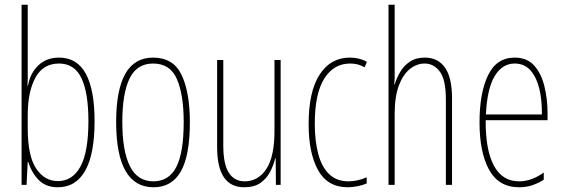

<svg xmlns="http://www.w3.org/2000/svg" viewBox="-20 -780 2376 810"><path d="M97 -481Q97 -465 97 -448Q97 -431 96 -418H98Q107 -471 141.5 -504Q176 -537 229 -537Q305 -537 342 -469Q379 -401 379 -269Q379 -130 339.5 -60Q300 10 224 10Q174 10 144 -20Q114 -50 99 -97H97L92 0H71V-760H97ZM229 -512Q162 -512 129.5 -452.5Q97 -393 97 -294V-239Q97 -122 132.5 -69Q168 -16 224 -16Q286 -16 319.5 -77.5Q353 -139 353 -269Q353 -389 323.5 -450.5Q294 -512 229 -512Z M781 -264Q781 -124 743 -57Q705 10 628 10Q470 10 470 -266Q470 -400 508.5 -468.5Q547 -537 626 -537Q711 -537 746 -464Q781 -391 781 -264ZM496 -266Q496 -143 528 -79Q560 -15 627 -15Q693 -15 724 -76Q755 -137 755 -265Q755 -380 726.5 -446Q698 -512 626 -512Q557 -512 526.5 -448.5Q496 -385 496 -266Z M1164 -527V0H1144L1143 -112H1141Q1134 -83 1119.5 -55Q1105 -27 1079 -8.5Q1053 10 1010 10Q896 10 896 -159V-527H922V-167Q922 -87 945.5 -51Q969 -15 1012 -15Q1069 -15 1103.5 -67Q1138 -119 1138 -228V-527Z M1447 10Q1362 10 1322 -62Q1282 -134 1282 -256Q1282 -394 1328.5 -465.5Q1375 -537 1456 -537Q1497 -537 1528 -519L1518 -496Q1492 -512 1457 -512Q1388 -512 1348 -448.5Q1308 -385 1308 -257Q1308 -186 1322.5 -131Q1337 -76 1368.5 -45.5Q1400 -15 1450 -15Q1488 -15 1527 -32V-6Q1511 1 1489 5.5Q1467 10 1447 10Z M1645 -492Q1645 -469 1645 -455Q1645 -441 1643 -424H1645Q1653 -450 1668 -476Q1683 -502 1708.5 -519.5Q1734 -537 1772 -537Q1828 -537 1857.5 -494.5Q1887 -452 1887 -366V0H1861V-360Q1861 -444 1835.5 -478Q1810 -512 1771 -512Q1739 -512 1710 -489.5Q1681 -467 1663 -420Q1645 -373 1645 -298V0H1619V-760H1645Z M2151 -537Q2204 -537 2234 -503Q2264 -469 2277 -415Q2290 -361 2290 -301V-273H2029Q2028 -148 2063.5 -81.5Q2099 -15 2170 -15Q2222 -15 2274 -52V-22Q2253 -8 2227 1Q2201 10 2170 10Q2084 10 2043.5 -63.5Q2003 -137 2003 -264Q2003 -388 2039 -462.5Q2075 -537 2151 -537ZM2151 -512Q2099 -512 2067 -459Q2035 -406 2030 -297H2266Q2267 -356 2255.5 -404.5Q2244 -453 2218.5 -482.5Q2193 -512 2151 -512Z"/></svg>

Font: Noto Sans ExtraCondensed Thin
Style: Regular
Weight: 100
Width: 2
Designer: Monotype Design Team
Foundry: Monotype Imaging Inc.
Version: Version 2.013; ttfautohint (v1.8.4.7-5d5b)